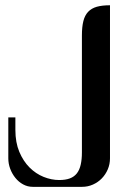

<svg xmlns="http://www.w3.org/2000/svg" viewBox="-20 -724 521 744"><path d="M406.2 -110.4Q406.2 -87.9 397.7 -67.9Q389.2 -47.9 374.5 -32.7Q359.9 -17.6 340.1 -8.8Q320.3 0 298.3 0H106.9Q86.9 0 69.6 -9.5Q52.2 -19 39.6 -34.7Q26.9 -50.3 19.5 -70.1Q12.2 -89.8 12.2 -110.4V-269H39.6V-220.7Q39.6 -171.9 54.9 -135.5Q70.3 -99.1 94.5 -75Q118.7 -50.8 148.9 -38.6Q179.2 -26.4 209.5 -26.4Q233.9 -26.4 250.7 -32.7Q267.6 -39.1 277.8 -52.2Q288.1 -65.4 292.7 -85.7Q297.4 -106 297.4 -133.3V-586.4Q297.4 -619.6 303 -642.1Q308.6 -664.6 321.5 -678.2Q334.5 -691.9 355.2 -697.8Q376 -703.6 406.2 -703.6Z"/></svg>

Font: Unique
Style: Regular
Weight: 400
Designer: Anna Pocius (aka Artmaker)
Foundry: Anna Pocius
Version: Version 1.000 2013 initial release